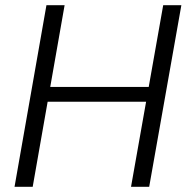

<svg xmlns="http://www.w3.org/2000/svg" viewBox="-20 -720 721 740"><path d="M485 0 609 -700H679L555 0ZM36 0 159 -700H229L106 0ZM148 -328 158 -385H573L563 -328Z"/></svg>

Font: DM Sans 12pt Light
Style: Italic
Weight: 300
Italic angle: -10°
Version: Version 4.004;gftools[0.9.30]